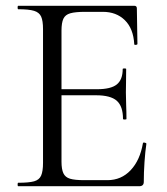

<svg xmlns="http://www.w3.org/2000/svg" viewBox="-20 -645 577 665"><path d="M462 0H43Q41 0 41 -6Q41 -12 43 -12Q80 -12 98 -17Q116 -22 122.5 -37Q129 -52 129 -81V-544Q129 -573 122.5 -587.5Q116 -602 98 -607.5Q80 -613 43 -613Q41 -613 41 -619Q41 -625 43 -625H445Q454 -625 454 -616L456 -493Q456 -490 450.5 -489.5Q445 -489 445 -492Q442 -546 412.5 -575Q383 -604 336 -604H275Q241 -604 223.5 -599Q206 -594 199.5 -580Q193 -566 193 -539V-85Q193 -59 199.5 -45Q206 -31 222.5 -26Q239 -21 272 -21H352Q400 -21 432.5 -55.5Q465 -90 475 -149Q475 -152 481 -151Q487 -150 487 -147Q483 -121 480.5 -84Q478 -47 478 -15Q478 0 462 0ZM406 -233Q406 -277 384.5 -296Q363 -315 313 -315H163V-336H316Q364 -336 384.5 -352.5Q405 -369 405 -406Q405 -408 411 -408Q417 -408 417 -406Q417 -376 416.5 -359.5Q416 -343 416 -325Q416 -302 417 -280Q418 -258 418 -233Q418 -231 412 -231Q406 -231 406 -233Z"/></svg>

Font: Cormorant Garamond Light
Style: Regular
Weight: 400
Version: Version 4.001